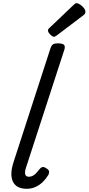

<svg xmlns="http://www.w3.org/2000/svg" viewBox="-20 -1160 552 1196"><path d="M147 16Q82 16 60.5 -28.5Q39 -73 65 -152L294 -858Q301 -878 310.5 -884Q320 -890 339 -890Q371 -890 379 -880.5Q387 -871 381 -851L143 -119Q133 -90 137 -74.5Q141 -59 160 -59Q174 -59 186 -66Q198 -73 208 -84.5Q218 -96 227 -107Q233 -116 243 -119Q253 -122 268 -112Q285 -102 286 -91.5Q287 -81 281 -70Q268 -48 248 -28Q228 -8 202.5 4Q177 16 147 16ZM317 -931Q307 -931 293 -945Q279 -959 279 -969Q279 -973 280 -976.5Q281 -980 288 -986L438 -1129Q444 -1134 447.5 -1137Q451 -1140 457 -1140Q467 -1140 480 -1131Q493 -1122 502.5 -1110Q512 -1098 512 -1088Q512 -1081 510 -1076Q508 -1071 497 -1063L336 -941Q330 -937 325.5 -934Q321 -931 317 -931Z"/></svg>

Font: Playwrite DK Loopet
Style: Regular
Weight: 400
Designer: Veronika Burian, José Scaglione
Foundry: TypeTogether
Version: Version 1.002